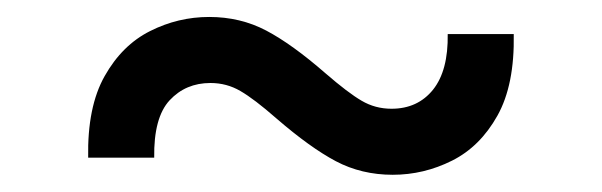

<svg xmlns="http://www.w3.org/2000/svg" viewBox="-20 -399 699 223"><path d="M82.4 -215.9Q81.3 -274.9 101.6 -310.7Q121.8 -346.6 154.3 -362.9Q186.8 -379.3 223 -379.3Q259.2 -379.3 289.2 -363.5Q319.2 -347.7 358 -313.9Q384.2 -291.2 400 -282Q415.8 -272.7 434.7 -272.7Q465.2 -272.7 483 -294.9Q500.7 -317.1 500 -359.4H576.7Q577.8 -300.4 557.7 -264.6Q537.6 -228.7 505 -212.4Q472.3 -196 436.1 -196Q399.9 -196 370 -211.8Q340.2 -227.6 301.1 -261.4Q275.2 -284.1 259.2 -293.3Q243.3 -302.6 224.4 -302.6Q195.7 -302.6 177 -282.5Q158.4 -262.4 159.1 -215.9Z"/></svg>

Font: InterMG
Style: Regular
Weight: 400
Designer: Rasmus Andersson
Foundry: rsms
Version: Version 3.019;December 26, 2023;FontCreator 15.0.0.2955 64-b